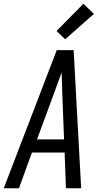

<svg xmlns="http://www.w3.org/2000/svg" viewBox="-32 -1002 552 1022"><path d="M-12 0 270 -735H360L400 0H319L312 -190H138L69 0ZM309 -260 300 -490Q299 -522 298 -553.5Q297 -585 296 -616Q285 -585 273 -553.5Q261 -522 250 -490L165 -260ZM315 -793 269 -837 412 -982 468 -928Z"/></svg>

Font: Iosevka Algr
Style: Italic
Weight: 400
Italic angle: -9°
Monospace: yes
Designer: Belleve Invis
Foundry: Belleve Invis
Version: Version 26.0.2; ttfautohint (v1.8.3)